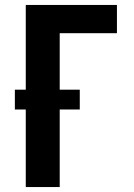

<svg xmlns="http://www.w3.org/2000/svg" viewBox="-20 -755 540 775"><path d="M84 0V-313H40V-393H84V-735H452V-621H221V-393H302V-313H221V0Z"/></svg>

Font: Iosevka Heavy
Style: Regular
Weight: 900
Monospace: yes
Designer: Belleve Invis
Foundry: Belleve Invis
Version: Version 32.5.0; ttfautohint (v1.8.4)